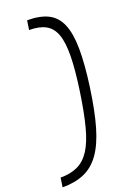

<svg xmlns="http://www.w3.org/2000/svg" viewBox="-213 -867 711 1033"><g transform="rotate(-20 142.5 -350.0)"><path d="M85 -805Q158 -805 204 -782Q250 -759 272.5 -706.5Q295 -654 296 -566.5Q297 -479 279 -350Q261 -221 235.5 -133.5Q210 -46 172.5 6.5Q135 59 82.5 82Q30 105 -43 105L-35 52Q23 52 64 32.5Q105 13 134 -32Q163 -77 183.5 -155Q204 -233 221 -350Q238 -467 239 -545Q240 -623 223.5 -668Q207 -713 171 -732.5Q135 -752 77 -752Z"/></g></svg>

Font: Pathway Extreme 8pt Thin 12pt
Style: Italic
Weight: 100
Italic angle: -8°
Version: Version 1.001;gftools[0.9.26]